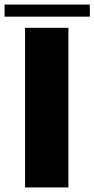

<svg xmlns="http://www.w3.org/2000/svg" viewBox="-72 -822 414 842"><path d="M38 -700H228V0H38ZM-52 -802H322V-749H-52Z"/></svg>

Font: Phudu Black
Style: Regular
Weight: 900
Version: Version 1.005;gftools[0.9.23]